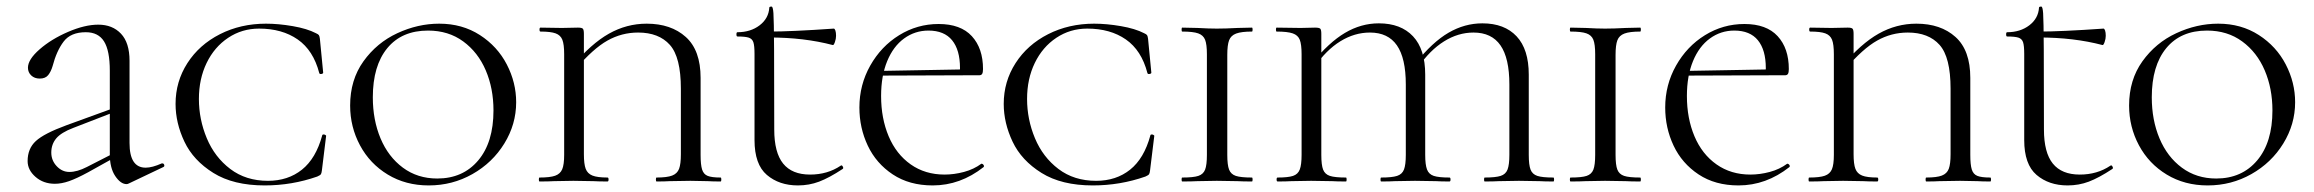

<svg xmlns="http://www.w3.org/2000/svg" viewBox="-20 -552 7037 584"><path d="M365 8Q347 8 330.5 -16.5Q314 -41 314 -83V-337Q314 -398 296.5 -426Q279 -454 241 -454Q195 -454 173.5 -425.5Q152 -397 140 -351Q135 -334 126.5 -323.5Q118 -313 101 -313Q85 -313 75 -322.5Q65 -332 65 -346Q65 -371 100.5 -402Q136 -433 187 -455Q238 -477 279 -477Q322 -477 348 -449.5Q374 -422 374 -367V-117Q374 -42 423 -42Q443 -42 472 -55H474Q478 -55 479.5 -50.5Q481 -46 477 -44L372 6Q368 8 365 8ZM64 -62Q64 -100 89 -123Q114 -146 182 -171L325 -223L327 -211L203 -163Q166 -149 151 -131Q136 -113 136 -88Q136 -64 152.5 -46.5Q169 -29 191 -29Q215 -29 244 -44L334 -90L336 -77L248 -28Q213 -9 190 -1Q167 7 147 7Q112 7 88 -14Q64 -35 64 -62Z M941 -451Q948 -448 950 -445Q952 -442 953 -434L963 -331Q963 -328 957.5 -327Q952 -326 951 -330Q933 -399 885.5 -432Q838 -465 768 -465Q716 -465 674 -437Q632 -409 608.5 -360.5Q585 -312 585 -251Q585 -189 609 -131.5Q633 -74 680.5 -38Q728 -2 795 -2Q856 -2 898.5 -36Q941 -70 960 -140Q960 -143 965 -143Q967 -143 969.5 -141.5Q972 -140 972 -139L959 -33Q958 -25 956 -22Q954 -19 945 -15Q868 12 785 12Q690 12 629 -26Q568 -64 541 -121Q514 -178 514 -236Q514 -304 550 -360Q586 -416 649 -448Q712 -480 789 -480Q827 -480 870.5 -472.5Q914 -465 941 -451Z M1045 -231Q1045 -309 1085.5 -365.5Q1126 -422 1188.5 -451Q1251 -480 1316 -480Q1386 -480 1439.5 -445.5Q1493 -411 1521.5 -356Q1550 -301 1550 -241Q1550 -174 1514 -115.5Q1478 -57 1417 -22.5Q1356 12 1284 12Q1214 12 1159.5 -21Q1105 -54 1075 -110Q1045 -166 1045 -231ZM1481 -216Q1481 -283 1457.5 -338Q1434 -393 1389 -426Q1344 -459 1282 -459Q1202 -459 1158 -405.5Q1114 -352 1114 -256Q1114 -187 1137.5 -131Q1161 -75 1205.5 -42Q1250 -9 1310 -9Q1388 -9 1434.5 -64Q1481 -119 1481 -216Z M1828 -12Q1831 -12 1831 -6Q1831 0 1828 0Q1801 0 1785 -1L1724 -2L1665 -1Q1649 0 1621 0Q1619 0 1619 -6Q1619 -12 1621 -12Q1653 -12 1668.5 -17.5Q1684 -23 1690 -37Q1696 -51 1696 -81V-387Q1696 -417 1690.5 -431Q1685 -445 1670 -450.5Q1655 -456 1624 -456Q1621 -456 1621 -462Q1621 -468 1624 -468L1689 -467L1738 -468Q1750 -468 1753 -464.5Q1756 -461 1756 -449V-83Q1756 -53 1761.5 -38.5Q1767 -24 1782 -18Q1797 -12 1828 -12ZM1947 -480Q2021 -480 2066 -439.5Q2111 -399 2111 -315V-81Q2111 -51 2115.5 -36.5Q2120 -22 2132.5 -17Q2145 -12 2172 -12Q2174 -12 2174 -6Q2174 0 2172 0Q2147 0 2133 -1L2080 -2L2017 -1Q2002 0 1977 0Q1975 0 1975 -6Q1975 -12 1977 -12Q2009 -12 2024.5 -18Q2040 -24 2045.5 -38.5Q2051 -53 2051 -83V-282Q2051 -378 2017.5 -415.5Q1984 -453 1921 -453Q1871 -453 1827.5 -428.5Q1784 -404 1732 -343L1722 -352Q1778 -419 1832 -449.5Q1886 -480 1947 -480Z M2275 -126V-388Q2275 -413 2271.5 -423.5Q2268 -434 2257.5 -437.5Q2247 -441 2223 -441Q2220 -441 2220 -447.5Q2220 -454 2223 -454Q2263 -454 2290.5 -475Q2318 -496 2320 -529Q2320 -532 2327 -532Q2331 -532 2332.5 -512Q2334 -492 2334.5 -400.5Q2335 -309 2335 -158Q2335 -88 2362 -54.5Q2389 -21 2444 -21Q2497 -21 2537 -48L2539 -49Q2542 -49 2544 -44.5Q2546 -40 2543 -38Q2502 -11 2471.5 0.5Q2441 12 2407 12Q2350 12 2312.5 -20Q2275 -52 2275 -126ZM2319 -438V-456Q2388 -456 2516 -465Q2519 -465 2521 -459Q2523 -453 2523 -443Q2523 -434 2519.5 -424Q2516 -414 2513 -415Q2426 -438 2319 -438Z M2594 -225Q2594 -294 2627 -352.5Q2660 -411 2715 -445Q2770 -479 2835 -479Q2902 -479 2936 -442Q2970 -405 2970 -342Q2970 -332 2967.5 -327.5Q2965 -323 2958 -323H2899Q2900 -331 2900 -345Q2900 -400 2876 -429.5Q2852 -459 2804 -459Q2763 -459 2730 -435Q2697 -411 2678.5 -366Q2660 -321 2660 -260Q2660 -192 2683 -137.5Q2706 -83 2750 -52Q2794 -21 2853 -21Q2882 -21 2912 -29Q2942 -37 2965 -54H2966Q2969 -54 2971.5 -50.5Q2974 -47 2972 -44Q2901 12 2817 12Q2746 12 2695.5 -21.5Q2645 -55 2619.5 -109Q2594 -163 2594 -225ZM2639 -336 2918 -341V-323L2640 -322Z M3460 -451Q3467 -448 3469 -445Q3471 -442 3472 -434L3482 -331Q3482 -328 3476.5 -327Q3471 -326 3470 -330Q3452 -399 3404.5 -432Q3357 -465 3287 -465Q3235 -465 3193 -437Q3151 -409 3127.5 -360.5Q3104 -312 3104 -251Q3104 -189 3128 -131.5Q3152 -74 3199.5 -38Q3247 -2 3314 -2Q3375 -2 3417.5 -36Q3460 -70 3479 -140Q3479 -143 3484 -143Q3486 -143 3488.5 -141.5Q3491 -140 3491 -139L3478 -33Q3477 -25 3475 -22Q3473 -19 3464 -15Q3387 12 3304 12Q3209 12 3148 -26Q3087 -64 3060 -121Q3033 -178 3033 -236Q3033 -304 3069 -360Q3105 -416 3168 -448Q3231 -480 3308 -480Q3346 -480 3389.5 -472.5Q3433 -465 3460 -451Z M3788 -12Q3790 -12 3790 -6Q3790 0 3788 0Q3760 0 3744 -1L3681 -2L3622 -1Q3605 0 3576 0Q3574 0 3574 -6Q3574 -12 3576 -12Q3610 -12 3625 -17Q3640 -22 3645.5 -36Q3651 -50 3651 -81V-387Q3651 -417 3645.5 -431Q3640 -445 3624.5 -450.5Q3609 -456 3576 -456Q3574 -456 3574 -462Q3574 -468 3576 -468L3622 -467Q3658 -465 3681 -465Q3707 -465 3745 -467L3788 -468Q3790 -468 3790 -462Q3790 -456 3788 -456Q3756 -456 3740 -450Q3724 -444 3718.5 -429.5Q3713 -415 3713 -385V-81Q3713 -50 3718.5 -36Q3724 -22 3739 -17Q3754 -12 3788 -12Z M4496 -12Q4529 -12 4544.5 -17Q4560 -22 4565.5 -36.5Q4571 -51 4571 -81V-295Q4571 -375 4544 -414Q4517 -453 4462 -453Q4415 -453 4372 -426Q4329 -399 4294 -348L4286 -360Q4337 -424 4386 -452.5Q4435 -481 4489 -481Q4556 -481 4593 -441.5Q4630 -402 4630 -325V-81Q4630 -50 4635.5 -36Q4641 -22 4656 -17Q4671 -12 4705 -12Q4707 -12 4707 -6Q4707 0 4705 0Q4678 0 4663 -1L4600 -2L4539 -1Q4523 0 4496 0Q4494 0 4494 -6Q4494 -12 4496 -12ZM4181 -12Q4214 -12 4229.5 -17Q4245 -22 4250.5 -36.5Q4256 -51 4256 -81V-295Q4256 -375 4229 -414Q4202 -453 4147 -453Q4100 -453 4057 -426.5Q4014 -400 3978 -348L3971 -360Q4022 -423 4071 -452Q4120 -481 4174 -481Q4241 -481 4278 -441.5Q4315 -402 4315 -325V-81Q4315 -51 4320.5 -36.5Q4326 -22 4341 -17Q4356 -12 4389 -12Q4392 -12 4392 -6Q4392 0 4389 0Q4363 0 4348 -1L4284 -2L4223 -1Q4208 0 4181 0Q4179 0 4179 -6Q4179 -12 4181 -12ZM3866 -12Q3898 -12 3913 -17Q3928 -22 3933.5 -36.5Q3939 -51 3939 -81V-387Q3939 -417 3933.5 -431Q3928 -445 3912 -450.5Q3896 -456 3863 -456Q3861 -456 3861 -462Q3861 -468 3863 -468L3936 -467L3980 -468Q3993 -468 3996 -464.5Q3999 -461 3999 -449V-81Q3999 -50 4004.5 -36Q4010 -22 4025 -17Q4040 -12 4074 -12Q4076 -12 4076 -6Q4076 0 4074 0Q4047 0 4032 -1L3968 -2L3908 -1Q3892 0 3866 0Q3863 0 3863 -6Q3863 -12 3866 -12Z M4969 -12Q4971 -12 4971 -6Q4971 0 4969 0Q4941 0 4925 -1L4862 -2L4803 -1Q4786 0 4757 0Q4755 0 4755 -6Q4755 -12 4757 -12Q4791 -12 4806 -17Q4821 -22 4826.5 -36Q4832 -50 4832 -81V-387Q4832 -417 4826.5 -431Q4821 -445 4805.5 -450.5Q4790 -456 4757 -456Q4755 -456 4755 -462Q4755 -468 4757 -468L4803 -467Q4839 -465 4862 -465Q4888 -465 4926 -467L4969 -468Q4971 -468 4971 -462Q4971 -456 4969 -456Q4937 -456 4921 -450Q4905 -444 4899.5 -429.5Q4894 -415 4894 -385V-81Q4894 -50 4899.5 -36Q4905 -22 4920 -17Q4935 -12 4969 -12Z M5045 -225Q5045 -294 5078 -352.5Q5111 -411 5166 -445Q5221 -479 5286 -479Q5353 -479 5387 -442Q5421 -405 5421 -342Q5421 -332 5418.5 -327.5Q5416 -323 5409 -323H5350Q5351 -331 5351 -345Q5351 -400 5327 -429.5Q5303 -459 5255 -459Q5214 -459 5181 -435Q5148 -411 5129.5 -366Q5111 -321 5111 -260Q5111 -192 5134 -137.5Q5157 -83 5201 -52Q5245 -21 5304 -21Q5333 -21 5363 -29Q5393 -37 5416 -54H5417Q5420 -54 5422.5 -50.5Q5425 -47 5423 -44Q5352 12 5268 12Q5197 12 5146.5 -21.5Q5096 -55 5070.5 -109Q5045 -163 5045 -225ZM5090 -336 5369 -341V-323L5091 -322Z M5690 -12Q5693 -12 5693 -6Q5693 0 5690 0Q5663 0 5647 -1L5586 -2L5527 -1Q5511 0 5483 0Q5481 0 5481 -6Q5481 -12 5483 -12Q5515 -12 5530.5 -17.5Q5546 -23 5552 -37Q5558 -51 5558 -81V-387Q5558 -417 5552.5 -431Q5547 -445 5532 -450.5Q5517 -456 5486 -456Q5483 -456 5483 -462Q5483 -468 5486 -468L5551 -467L5600 -468Q5612 -468 5615 -464.5Q5618 -461 5618 -449V-83Q5618 -53 5623.5 -38.5Q5629 -24 5644 -18Q5659 -12 5690 -12ZM5809 -480Q5883 -480 5928 -439.5Q5973 -399 5973 -315V-81Q5973 -51 5977.5 -36.5Q5982 -22 5994.5 -17Q6007 -12 6034 -12Q6036 -12 6036 -6Q6036 0 6034 0Q6009 0 5995 -1L5942 -2L5879 -1Q5864 0 5839 0Q5837 0 5837 -6Q5837 -12 5839 -12Q5871 -12 5886.5 -18Q5902 -24 5907.5 -38.5Q5913 -53 5913 -83V-282Q5913 -378 5879.5 -415.5Q5846 -453 5783 -453Q5733 -453 5689.5 -428.5Q5646 -404 5594 -343L5584 -352Q5640 -419 5694 -449.5Q5748 -480 5809 -480Z M6137 -126V-388Q6137 -413 6133.5 -423.5Q6130 -434 6119.5 -437.5Q6109 -441 6085 -441Q6082 -441 6082 -447.5Q6082 -454 6085 -454Q6125 -454 6152.5 -475Q6180 -496 6182 -529Q6182 -532 6189 -532Q6193 -532 6194.5 -512Q6196 -492 6196.5 -400.5Q6197 -309 6197 -158Q6197 -88 6224 -54.5Q6251 -21 6306 -21Q6359 -21 6399 -48L6401 -49Q6404 -49 6406 -44.5Q6408 -40 6405 -38Q6364 -11 6333.5 0.5Q6303 12 6269 12Q6212 12 6174.5 -20Q6137 -52 6137 -126ZM6181 -438V-456Q6250 -456 6378 -465Q6381 -465 6383 -459Q6385 -453 6385 -443Q6385 -434 6381.5 -424Q6378 -414 6375 -415Q6288 -438 6181 -438Z M6456 -231Q6456 -309 6496.5 -365.5Q6537 -422 6599.5 -451Q6662 -480 6727 -480Q6797 -480 6850.5 -445.5Q6904 -411 6932.5 -356Q6961 -301 6961 -241Q6961 -174 6925 -115.5Q6889 -57 6828 -22.5Q6767 12 6695 12Q6625 12 6570.5 -21Q6516 -54 6486 -110Q6456 -166 6456 -231ZM6892 -216Q6892 -283 6868.5 -338Q6845 -393 6800 -426Q6755 -459 6693 -459Q6613 -459 6569 -405.5Q6525 -352 6525 -256Q6525 -187 6548.5 -131Q6572 -75 6616.5 -42Q6661 -9 6721 -9Q6799 -9 6845.5 -64Q6892 -119 6892 -216Z"/></svg>

Font: Cormorant Unicase
Style: Regular
Weight: 400
Designer: Christian Thalmann (Catharsis Fonts)
Foundry: Catharsis Fonts
Version: Version 4.000